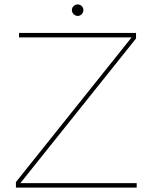

<svg xmlns="http://www.w3.org/2000/svg" viewBox="-20 -848 690 868"><path d="M66 -699H595V-674L72 -20H598V0H52V-25L575 -679H66ZM331 -828Q342 -828 349.5 -820.5Q357 -813 357 -802Q357 -792 349.5 -784Q342 -776 331 -776Q321 -776 313 -784Q305 -792 305 -802Q305 -813 313 -820.5Q321 -828 331 -828Z"/></svg>

Font: Alexandria Thin
Style: Regular
Weight: 250
Designer: Mohamed Gaber
Foundry: Kief Type Foundry
Version: Version 5.100